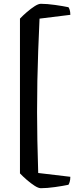

<svg xmlns="http://www.w3.org/2000/svg" viewBox="-20 -820 395 1010"><path d="M195 170Q182 170 162.5 157.5Q143 145 122 127Q101 109 85 92V-722Q101 -739 122 -757Q143 -775 162.5 -787.5Q182 -800 195 -800Q227 -800 269.5 -794Q312 -788 340 -782Q343 -779 346.5 -768.5Q350 -758 350 -742L188 -722Q184 -634 181 -554Q178 -474 176.5 -394.5Q175 -315 175 -230Q175 -161 176.5 -82.5Q178 -4 181 90L350 110Q350 126 346.5 137Q343 148 340 152Q312 158 269.5 164Q227 170 195 170Z"/></svg>

Font: Texturina 72pt
Style: Bold
Weight: 700
Designer: Guillermo Torres Carreño
Foundry: Omnibus-Type
Version: Version 1.002; ttfautohint (v1.8.3)